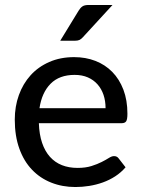

<svg xmlns="http://www.w3.org/2000/svg" viewBox="-20 -746 570 773"><path d="M405 -310.5Q405 -339.5 396.8 -364Q388.5 -388.5 372.5 -406.5Q356.5 -424.5 333.5 -434.5Q310.5 -444.5 280.5 -444.5Q219 -444.5 183.8 -409Q148.5 -373.5 139 -310.5ZM485.5 -72.5Q467.5 -51.5 444 -36.2Q420.5 -21 394 -11.5Q367.5 -2 339.2 2.5Q311 7 283.5 7Q231 7 186.2 -10.8Q141.5 -28.5 108.8 -62.8Q76 -97 57.8 -147.8Q39.5 -198.5 39.5 -264.5Q39.5 -317.5 56 -363.2Q72.5 -409 103.2 -443Q134 -477 178.5 -496.5Q223 -516 278.5 -516Q325 -516 364.2 -500.8Q403.5 -485.5 432 -456.5Q460.5 -427.5 476.8 -385Q493 -342.5 493 -288Q493 -265.5 488 -257.8Q483 -250 469.5 -250H136.5Q138 -204.5 149.5 -170.8Q161 -137 181.2 -114.5Q201.5 -92 229.5 -81Q257.5 -70 292 -70Q324.5 -70 348.2 -77.5Q372 -85 389.2 -93.8Q406.5 -102.5 418.2 -110Q430 -117.5 439 -117.5Q451 -117.5 457.5 -108.5ZM433 -726 314.5 -597Q307 -588.5 300 -585.2Q293 -582 281.5 -582H222.5L296.5 -703Q303.5 -714.5 311.8 -720.2Q320 -726 337.5 -726Z"/></svg>

Font: LatoLatin Medium
Style: Regular
Weight: 500
Designer: Lukasz Dziedzic with Adam Twardoch and Botio Nikoltchev
Foundry: tyPoland Lukasz Dziedzic
Version: Version 2.015; 2015-08-06; http://www.latofonts.com/